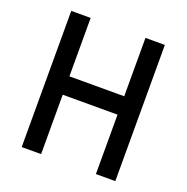

<svg xmlns="http://www.w3.org/2000/svg" viewBox="-140 -930 1030 1060"><g transform="rotate(20 375.0 -400.0)"><path d="M100 -800H214V-457H536V-800H650V0H536V-349H214V0H100Z"/></g></svg>

Font: Martian Mono Custom sWd Rg
Style: Regular
Weight: 400
Width: 6
Monospace: yes
Designer: Alex Havermale
Foundry: Evil Martians
Version: Version 1.000